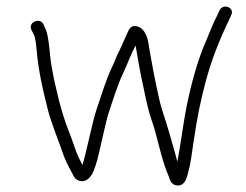

<svg xmlns="http://www.w3.org/2000/svg" viewBox="-20 -538 746 582"><path d="M75.4 -447 82.7 -433C86.3 -425 88.9 -411 90.5 -391C97.1 -317.5 110.3 -264.1 126.5 -200C139.3 -154.3 159.8 -106 174.3 -63C182 -43.4 196.1 -17.4 205.1 -1C213.4 11.9 233.6 16.2 247.8 4C262.9 -10.3 267.4 -28.8 274.8 -53C280.4 -72.5 301.4 -171.6 308.1 -192C321.6 -232.6 336.8 -282.1 353.6 -317C366.1 -343 377.2 -375 391 -400C396.2 -370.5 403.4 -325.8 410.4 -294C419.4 -253.1 426.8 -210.5 439.2 -175C458.6 -120.5 468.4 -55 491.2 -4C494.9 9.1 499.7 21.8 515.7 24C537 26.9 545 7.3 549.6 -12C559.7 -49.8 558.9 -59.1 568.2 -118C577.7 -182 588.4 -233.8 602.6 -287.5C621.2 -358.1 646.3 -419.4 674 -477L680.8 -492C692.5 -516.3 655.7 -528.1 645.6 -507L638.8 -492C626.7 -468.6 616.8 -444.5 605.9 -417C580 -358.8 560.7 -288.6 545.9 -217C537.9 -178.6 525.1 -84.1 517.5 -48C509.8 -79.3 500.9 -107.2 491.4 -141C481.8 -176.7 470.1 -202.7 461.7 -242C450.3 -291 437.1 -362.2 428.7 -414C424 -433.4 413.8 -459 387.1 -459C379.7 -459 373.8 -454.3 369.3 -445C359 -423.6 352.8 -407.2 342.2 -385C332.2 -366.9 327.9 -350.4 318.4 -332C301.1 -296.1 286.2 -245.5 271.6 -203C260.3 -168.9 240.1 -69.1 230 -38C222.9 -51 216.5 -64.1 211.1 -78C201.6 -106.3 191 -134.6 179.6 -164C169 -194.6 160.6 -225.1 153.4 -256L143.6 -298C141 -311.3 138.4 -325.3 135.8 -340C130.9 -367.9 128.4 -431 117.6 -451L111.4 -465C100.2 -486.5 63.6 -469.8 75.4 -447Z"/></svg>

Font: Just Breathe
Style: Obl1
Weight: 400
Foundry: Cannot Into Space Fonts
Version: Version 0.72